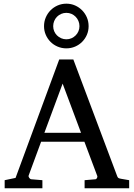

<svg xmlns="http://www.w3.org/2000/svg" viewBox="-20 -1004 714 1024"><path d="M314 -558.1 216.8 -295.9H412.1ZM431.2 0V-43L488.8 -47.9Q493.7 -47.9 497.1 -54.4Q500.5 -61 499 -64.9L430.2 -248H199.2L132.8 -67.9Q131.8 -64.9 132.8 -61.5Q133.8 -58.1 136.2 -54.9Q138.7 -51.8 141.6 -49.8Q144.5 -47.9 147 -47.9L206.1 -43V0H4.9V-43L63 -55.2L295.9 -687H371.1L603 -69.8Q606.4 -59.6 609.6 -56.2Q612.8 -52.7 624 -50.8L668.9 -43V0ZM403.8 -864.3Q403.8 -878.9 398.4 -891.8Q393.1 -904.8 383.5 -914.6Q374 -924.3 361.3 -929.9Q348.6 -935.5 334 -935.5Q319.3 -935.5 306.4 -929.9Q293.5 -924.3 283.9 -914.6Q274.4 -904.8 269 -891.8Q263.7 -878.9 263.7 -864.3Q263.7 -850.1 269 -837.4Q274.4 -824.7 283.9 -815.2Q293.5 -805.7 306.4 -800Q319.3 -794.4 334 -794.4Q348.6 -794.4 361.3 -800Q374 -805.7 383.5 -815.2Q393.1 -824.7 398.4 -837.4Q403.8 -850.1 403.8 -864.3ZM452.6 -864.3Q452.6 -839.8 443.4 -818.4Q434.1 -796.9 418 -780.8Q401.9 -764.6 380.4 -755.4Q358.9 -746.1 334 -746.1Q309.1 -746.1 287.4 -755.4Q265.6 -764.6 249.5 -780.8Q233.4 -796.9 224.1 -818.4Q214.8 -839.8 214.8 -864.3Q214.8 -889.2 224.1 -910.9Q233.4 -932.6 249.5 -949Q265.6 -965.3 287.4 -974.9Q309.1 -984.4 334 -984.4Q358.9 -984.4 380.4 -974.9Q401.9 -965.3 418 -949Q434.1 -932.6 443.4 -910.9Q452.6 -889.2 452.6 -864.3Z"/></svg>

Font: BabelStone Ogham Special
Style: Regular
Weight: 400
Designer: Andrew West
Foundry: BabelStone
Version: Version 1.02 March 14, 2022